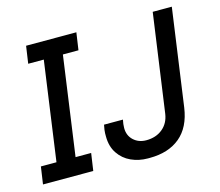

<svg xmlns="http://www.w3.org/2000/svg" viewBox="-99 -814 1089 952"><g transform="rotate(-15 445.0 -338.0)"><path d="M354 -597H274L203 -89H283L270 0H12L25 -89H105L176 -597H96L109 -686H367ZM787 -187Q773 -89 713.5 -39.5Q654 10 557 10H548Q502 10 462.5 -8Q423 -26 399 -62Q375 -98 375 -149Q375 -151 375 -165Q375 -179 381 -208H478Q473 -185 473 -166Q473 -127 499 -103Q525 -79 564 -79Q614 -79 647.5 -106.5Q681 -134 688 -181L759 -686H857Z"/></g></svg>

Font: Chivo
Style: Italic
Weight: 400
Italic angle: -8.05°
Designer: Hector Gatti
Foundry: Omnibus-Type
Version: Version 1.007